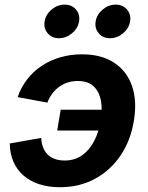

<svg xmlns="http://www.w3.org/2000/svg" viewBox="-20 -783 627 814"><path d="M234.4 10.7Q185.4 10.7 146.2 -2.1Q107 -14.8 79.4 -39Q51.8 -63.3 36.9 -97.4Q22 -131.5 21.3 -174.7L154.8 -198.3Q155.7 -176.6 162.3 -158.9Q169 -141.1 181.6 -128.5Q194.2 -115.8 212.4 -109.2Q230.5 -102.5 254.2 -102.5Q296.5 -102.5 327.7 -124.4Q358.9 -146.2 378.8 -184.3Q398.7 -222.4 406.7 -271.1Q415 -320 407.6 -357.9Q400.1 -395.9 376.2 -417.7Q352.3 -439.6 310 -439.6Q286.8 -439.6 266.7 -433.2Q246.6 -426.7 230.2 -414.6Q213.8 -402.4 201.3 -385.5Q188.8 -368.6 180.6 -347.9L54.7 -371.3Q69.4 -413.2 95.4 -446.9Q121.5 -480.5 157 -504Q192.5 -527.5 235.7 -540.1Q278.9 -552.7 327.4 -552.7Q409.5 -552.7 463.5 -517.4Q517.5 -482.2 539.6 -418.7Q561.7 -355.2 547.5 -270.6Q533.8 -186.6 490.8 -123.3Q447.7 -59.9 382.1 -24.6Q316.5 10.7 234.4 10.7ZM406.1 -229.6H222.5L237.3 -317.7H420.9ZM446.6 -621Q416.4 -621 398.6 -641.9Q380.7 -662.8 385.5 -692.3Q390.4 -721.8 415.3 -742.6Q440.2 -763.4 470.4 -763.4Q500.7 -763.4 518.5 -742.6Q536.4 -721.8 531.6 -692.3Q526.7 -662.8 501.8 -641.9Q476.8 -621 446.6 -621ZM230.2 -621Q200 -621 182.2 -641.9Q164.3 -662.8 169.2 -692.3Q174 -721.8 198.9 -742.6Q223.8 -763.4 254 -763.4Q284.3 -763.4 302.2 -742.6Q320 -721.8 315.2 -692.3Q310.4 -662.8 285.4 -641.9Q260.4 -621 230.2 -621Z"/></svg>

Font: Inter
Style: Italic
Weight: 400
Italic angle: -9.3988°
Designer: Rasmus Andersson
Foundry: rsms
Version: Version 4.001;git-66647c0bb